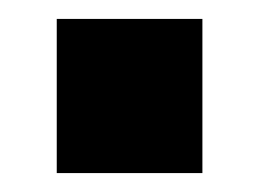

<svg xmlns="http://www.w3.org/2000/svg" viewBox="-20 -462 274 203"><path d="M40 -279H194V-442H40Z"/></svg>

Font: Aspekta 650
Style: Regular
Weight: 650
Designer: Ivo Dolenc
Version: Version 2.000